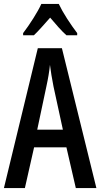

<svg xmlns="http://www.w3.org/2000/svg" viewBox="-20 -960 512 980"><path d="M367 0 319 -208H154L107 0H0L173 -714H296L472 0ZM253 -519Q241 -580 235 -629Q230 -579 217 -520L170 -298H301ZM280 -940Q296 -906 322 -865.5Q348 -825 374 -791V-780H319Q299 -798 278.5 -821Q258 -844 236 -870Q213 -844 191.5 -820Q170 -796 153 -780H98V-791Q124 -825 150.5 -867Q177 -909 191 -940Z"/></svg>

Font: Noto Sans Thai Looped ExtraCondensed Medium
Style: Regular
Weight: 500
Width: 2
Designer: Sasikarn Vongin, Ben Mitchell
Foundry: The Fontpad Ltd
Version: Version 1.001; ttfautohint (v1.8.4.7-5d5b)